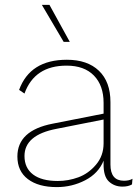

<svg xmlns="http://www.w3.org/2000/svg" viewBox="-20 -754 566 784"><path d="M265 -583H240L151 -734H182ZM486 -16Q508 -16 521 -24L519 -1Q504 8 480 8Q447 8 424.5 -13Q402 -34 403 -86V-98Q382 -46 328 -18Q274 10 212 10Q137 10 94 -22.5Q51 -55 51 -115Q51 -221 195 -249L403 -290V-334Q403 -405 363.5 -445.5Q324 -486 252 -486Q121 -486 80 -372L58 -387Q103 -510 253 -510Q337 -510 384 -465Q431 -420 431 -337V-82Q431 -16 486 -16ZM216 -15Q259 -15 300 -30Q341 -45 372 -81.5Q403 -118 403 -169V-266L211 -228Q80 -203 80 -117Q80 -68 115 -41.5Q150 -15 216 -15Z"/></svg>

Font: Elaine Sans ExtraLight
Style: Regular
Weight: 275
Designer: Wei Huang
Foundry: Wei Huang
Version: Version 2.001;December 24, 2019;FontCreator 12.0.0.2547 64-b